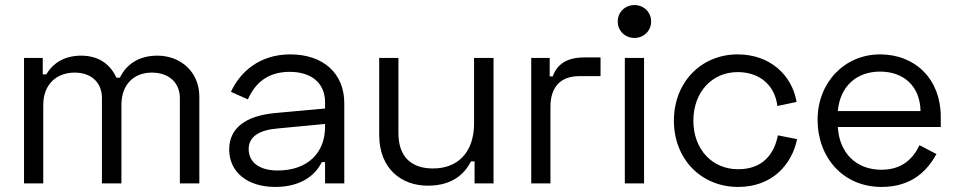

<svg xmlns="http://www.w3.org/2000/svg" viewBox="-20 -725 3782 759"><path d="M75 -496V0H151V-310C151 -394 206 -438 275 -438C341 -438 383 -399 383 -337V0H460V-310C460 -394 512 -438 580 -438C647 -438 691 -399 691 -337V0H768V-343C768 -441 694 -505 602 -505C526 -505 478 -468 454 -418H440C418 -467 374 -505 301 -505C234 -505 189 -475 163 -431H149V-496Z M893 -362 960 -332C988 -396 1038 -441 1125 -441C1213 -441 1265 -395 1265 -321V-296L1066 -278C953 -267 886 -220 886 -134C886 -45 958 14 1068 14C1175 14 1229 -37 1252 -84H1265V0H1341V-317C1341 -434 1259 -510 1127 -510C1005 -510 928 -439 893 -362ZM963 -136C963 -186 1007 -211 1076 -217L1265 -235V-223C1265 -121 1196 -51 1078 -51C1007 -51 963 -82 963 -136Z M1931 0V-496H1854V-237C1854 -121 1788 -59 1692 -59C1607 -59 1555 -104 1555 -199V-496H1479V-192C1479 -57 1568 9 1671 9C1770 9 1817 -39 1842 -87H1856V0Z M2153 -496H2080V0H2156V-303C2156 -383 2198 -424 2270 -424H2354V-498H2291C2221 -498 2183 -472 2165 -423H2153Z M2422 -640C2422 -603 2451 -575 2488 -575C2525 -575 2554 -603 2554 -640C2554 -677 2525 -705 2488 -705C2451 -705 2422 -677 2422 -640ZM2526 -496H2450V0H2526Z M2644 -248C2644 -96 2752 14 2898 14C3035 14 3111 -77 3131 -175L3055 -190C3041 -117 2996 -56 2898 -56C2795 -56 2721 -135 2721 -248C2721 -361 2795 -440 2896 -440C2987 -440 3044 -384 3053 -306L3129 -322C3111 -428 3024 -510 2896 -510C2752 -510 2644 -400 2644 -248Z M3212 -252C3212 -102 3313 14 3465 14C3587 14 3647 -53 3682 -116L3615 -151C3588 -95 3544 -54 3464 -54C3366 -54 3298 -119 3292 -223H3699V-264C3699 -411 3599 -510 3459 -510C3318 -510 3212 -398 3212 -252ZM3292 -286C3301 -385 3367 -442 3459 -442C3552 -442 3617 -385 3619 -286Z"/></svg>

Font: Space Text
Style: Regular
Weight: 400
Designer: Florian Karsten (Space Text), Colophon Foundry (Space Mono)
Foundry: Florian Karsten
Version: Version 1.003;PS 001.003;hotconv 1.0.88;makeotf.lib2.5.64775